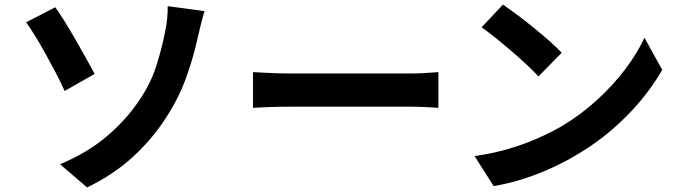

<svg xmlns="http://www.w3.org/2000/svg" viewBox="-20 -780 2990 844"><path d="M244 -58Q365 -109 448.5 -180Q532 -251 586 -330Q642 -410 667 -490Q692 -570 704 -632Q712 -666 715 -700Q718 -734 717 -753L879 -731Q870 -702 862 -668.5Q854 -635 849 -614Q830 -526 797.5 -436.5Q765 -347 710 -263Q652 -172 567 -93Q482 -14 363 44ZM223 -748Q242 -722 266 -683Q290 -644 314.5 -601.5Q339 -559 360.5 -520Q382 -481 396 -455L264 -380Q246 -421 223.5 -463.5Q201 -506 178 -547.5Q155 -589 133.5 -623.5Q112 -658 95 -682Z M1092 -463Q1110 -462 1138 -460.5Q1166 -459 1196.5 -458Q1227 -457 1253 -457Q1278 -457 1315 -457Q1352 -457 1395.5 -457Q1439 -457 1485.5 -457Q1532 -457 1578 -457Q1624 -457 1665 -457Q1706 -457 1738.5 -457Q1771 -457 1790 -457Q1825 -457 1856 -459.5Q1887 -462 1907 -463V-306Q1890 -307 1856 -309Q1822 -311 1790 -311Q1771 -311 1738 -311Q1705 -311 1664 -311Q1623 -311 1577.5 -311Q1532 -311 1485 -311Q1438 -311 1394.5 -311Q1351 -311 1314.5 -311Q1278 -311 1253 -311Q1210 -311 1165 -309.5Q1120 -308 1092 -306Z M2191 -760Q2217 -742 2252 -716Q2287 -690 2324.5 -659.5Q2362 -629 2395 -600Q2428 -571 2449 -548L2347 -444Q2328 -465 2297 -494Q2266 -523 2230 -554Q2194 -585 2159 -613Q2124 -641 2097 -660ZM2066 -94Q2144 -105 2213 -125Q2282 -145 2341 -171Q2400 -197 2449 -225Q2534 -276 2605 -341Q2676 -406 2729 -476.5Q2782 -547 2813 -614L2891 -473Q2853 -406 2797.5 -339Q2742 -272 2672 -211.5Q2602 -151 2521 -103Q2470 -72 2411 -44.5Q2352 -17 2286.5 4.5Q2221 26 2150 38Z"/></svg>

Font: Noto Sans SC
Style: Bold
Weight: 700
Designer: Ryoko NISHIZUKA  (kana, bopomofo & ideographs); Paul D. Hunt (Latin, Greek & Cyrillic); Sandoll Communications , Soo-you
Foundry: Adobe
Version: Version 2.004-H2;hotconv 1.0.118;makeotfexe 2.5.65603